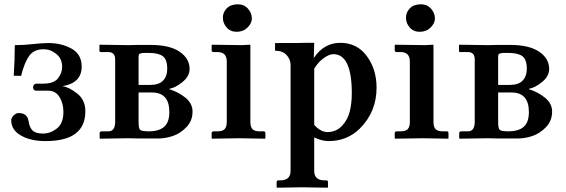

<svg xmlns="http://www.w3.org/2000/svg" viewBox="-20 -644 2631 893"><path d="M180.2 -22.9Q214.4 -22.9 244.6 -46.4Q274.9 -69.8 274.9 -124Q274.9 -163.1 256.8 -192.6Q238.8 -222.2 204.1 -222.2H148.9Q133.8 -222.2 133.8 -238.8Q133.8 -245.6 138.4 -250.2Q143.1 -254.9 148.9 -254.9H180.2Q230 -254.9 249.5 -279.5Q269 -304.2 269 -333Q269 -371.1 241.9 -393.1Q214.8 -415 183.1 -415Q137.2 -415 115 -383.1Q92.8 -351.1 78.1 -291L43.9 -292Q48.8 -367.2 48.8 -434.1Q90.8 -434.1 133.3 -439Q175.8 -443.8 206.1 -443.8Q265.1 -443.8 312.5 -418Q359.9 -392.1 359.9 -334Q359.9 -257.8 270 -243.2Q300.8 -239.3 338.9 -209.2Q377 -179.2 377 -126Q377 12.2 191.9 12.2Q122.1 12.2 77.1 -13.9Q32.2 -40 32.2 -84Q32.2 -95.2 43.2 -106.7Q54.2 -118.2 66.9 -118.2Q106.9 -118.2 112.8 -81.1Q116.7 -52.2 130.9 -37.6Q145 -22.9 180.2 -22.9Z M624.5 -249H677.7Q719.7 -249 738.8 -269.5Q757.8 -290 757.8 -323.2Q757.8 -367.2 737.3 -382.6Q716.8 -397.9 672.4 -397.9Q659.2 -397.9 651.9 -397.9Q644.5 -397.9 638.7 -396.5Q632.8 -395 630.1 -394.5Q627.4 -394 626 -389.4Q624.5 -384.8 624.5 -383.8Q624.5 -382.8 624.5 -375Q624.5 -367.2 624.5 -363.8ZM624.5 -213.9V-77.1Q624.5 -48.3 631.1 -40.8Q637.7 -33.2 672.4 -33.2Q719.2 -33.2 743.4 -54.2Q767.6 -75.2 767.6 -123Q767.6 -213.9 686.5 -213.9ZM445.8 1 443.4 -1V-23.9Q443.4 -32.7 452.6 -33.2H484.4Q515.1 -33.2 515.6 -76.2V-368.2Q515.6 -402.3 482.4 -401.9H448.7Q442.9 -401.9 442.4 -407.2V-434.1L444.3 -436L577.6 -434.1L623.5 -435.1H680.7Q768.6 -435.1 815.2 -403.6Q861.8 -372.1 861.8 -323.2Q861.8 -289.1 828.1 -262Q794.4 -234.9 767.6 -231V-229Q808.6 -216.8 842 -189.9Q875.5 -163.1 875.5 -125Q875.5 -82 846.9 -52.5Q818.4 -22.9 783.9 -11.5Q749.5 0 716.8 0H624.5L577.6 -1Z M1144.5 -434.1V-77.1Q1144.5 -54.2 1154.1 -43.7Q1163.6 -33.2 1187.5 -33.2H1206.5Q1214.4 -33.2 1214.4 -23.9V-1L1212.4 1Q1131.3 -1 1092.3 -1L966.3 1L964.4 -1V-23.9Q964.4 -32.7 972.7 -33.2H991.7Q1015.6 -33.2 1025.1 -43.7Q1034.7 -54.2 1034.7 -77.1V-357.9Q1034.7 -401.9 991.7 -401.9H972.7Q964.8 -401.9 964.4 -410.2V-434.1L966.3 -436Q1069.3 -434.1 1105.5 -434.1L1142.6 -436ZM1016.6 -562Q1016.6 -586.9 1034.9 -605.5Q1053.2 -624 1086.4 -624Q1115.2 -624 1133.3 -603.5Q1151.4 -583 1151.4 -558.1Q1151.4 -536.1 1131.3 -516.1Q1111.3 -496.1 1080.6 -496.1Q1051.8 -496.1 1034.2 -516.1Q1016.6 -536.1 1016.6 -562Z M1441.4 -324.2V-63Q1472.2 -29.8 1502.4 -29.8Q1543.5 -29.8 1570.3 -58.3Q1597.2 -86.9 1606.7 -125.5Q1616.2 -164.1 1616.2 -210Q1616.2 -392.1 1530.3 -392.1Q1511.2 -392.1 1485.4 -373.5Q1459.5 -355 1441.4 -324.2ZM1331.5 150.9V-341.8Q1331.5 -367.7 1313 -387.9Q1294.4 -408.2 1259.3 -408.2V-443.8Q1397.5 -443.8 1401.4 -444.8H1441.4L1439.5 -374Q1486.3 -444.8 1562.5 -444.8Q1640.6 -444.8 1686 -383.3Q1731.4 -321.8 1731.4 -236.8Q1731.4 -124 1654.3 -46.9Q1595.2 12.2 1508.3 12.2Q1477.5 12.2 1441.4 -4.9V150.9Q1441.4 194.8 1489.3 194.8H1497.6Q1505.4 194.8 1505.4 203.1V227.1L1504.4 229Q1423.3 227.1 1384.3 227.1L1268.6 229L1266.6 227.1V203.1Q1266.6 195.3 1274.4 194.8H1283.2Q1331.5 194.8 1331.5 150.9Z M1996.1 -434.1V-77.1Q1996.1 -54.2 2005.6 -43.7Q2015.1 -33.2 2039.1 -33.2H2058.1Q2065.9 -33.2 2065.9 -23.9V-1L2064 1Q1982.9 -1 1943.8 -1L1817.9 1L1815.9 -1V-23.9Q1815.9 -32.7 1824.2 -33.2H1843.3Q1867.2 -33.2 1876.7 -43.7Q1886.2 -54.2 1886.2 -77.1V-357.9Q1886.2 -401.9 1843.3 -401.9H1824.2Q1816.4 -401.9 1815.9 -410.2V-434.1L1817.9 -436Q1920.9 -434.1 1957 -434.1L1994.1 -436ZM1868.2 -562Q1868.2 -586.9 1886.5 -605.5Q1904.8 -624 1938 -624Q1966.8 -624 1984.9 -603.5Q2002.9 -583 2002.9 -558.1Q2002.9 -536.1 1982.9 -516.1Q1962.9 -496.1 1932.1 -496.1Q1903.3 -496.1 1885.7 -516.1Q1868.2 -536.1 1868.2 -562Z M2296.9 -249H2350.1Q2392.1 -249 2411.1 -269.5Q2430.2 -290 2430.2 -323.2Q2430.2 -367.2 2409.7 -382.6Q2389.2 -397.9 2344.7 -397.9Q2331.5 -397.9 2324.2 -397.9Q2316.9 -397.9 2311 -396.5Q2305.2 -395 2302.5 -394.5Q2299.8 -394 2298.3 -389.4Q2296.9 -384.8 2296.9 -383.8Q2296.9 -382.8 2296.9 -375Q2296.9 -367.2 2296.9 -363.8ZM2296.9 -213.9V-77.1Q2296.9 -48.3 2303.5 -40.8Q2310.1 -33.2 2344.7 -33.2Q2391.6 -33.2 2415.8 -54.2Q2439.9 -75.2 2439.9 -123Q2439.9 -213.9 2358.9 -213.9ZM2118.2 1 2115.7 -1V-23.9Q2115.7 -32.7 2125 -33.2H2156.7Q2187.5 -33.2 2188 -76.2V-368.2Q2188 -402.3 2154.8 -401.9H2121.1Q2115.2 -401.9 2114.7 -407.2V-434.1L2116.7 -436L2250 -434.1L2295.9 -435.1H2353Q2440.9 -435.1 2487.5 -403.6Q2534.2 -372.1 2534.2 -323.2Q2534.2 -289.1 2500.5 -262Q2466.8 -234.9 2439.9 -231V-229Q2481 -216.8 2514.4 -189.9Q2547.9 -163.1 2547.9 -125Q2547.9 -82 2519.3 -52.5Q2490.7 -22.9 2456.3 -11.5Q2421.9 0 2389.2 0H2296.9L2250 -1Z"/></svg>

Font: Linux Libertine
Style: Bold
Weight: 700
Designer: Philipp H. Poll
Foundry: Philipp H. Poll
Version: Version 5.0.3